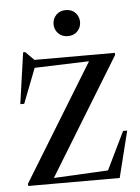

<svg xmlns="http://www.w3.org/2000/svg" viewBox="-51 -745 575 786"><g transform="rotate(-5 236.0 -352.0)"><path d="M33 0V-9.5L325.5 -487L101.5 -479.5L46 -336.5H30L60 -547H68.5L103.5 -512H434V-503L140.5 -23.5L364 -35L439.5 -190.5H456.5L409 0ZM248.5 -597Q224 -597 209 -612.8Q194 -628.5 194 -650.5Q194 -672.5 209 -688.2Q224 -704 248.5 -704Q273.5 -704 288.2 -688.2Q303 -672.5 303 -650.5Q303 -628.5 288.2 -612.8Q273.5 -597 248.5 -597Z"/></g></svg>

Font: Newsreader 72pt
Style: Regular
Weight: 400
Designer: Hugues Gentile
Foundry: Production Type
Version: Version 1.003; ttfautohint (v1.8.3)